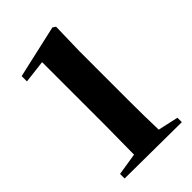

<svg xmlns="http://www.w3.org/2000/svg" viewBox="-230 -839 923 923"><g transform="rotate(-45 231.5 -378.0)"><path d="M48 0 434 3V-27L330 -50C328 -113 327 -176 327 -237V-586L331 -749L316 -759L46 -698V-662L163 -676V-237L161 -49L48 -31Z"/></g></svg>

Font: Noto Serif CJK HK Black
Style: Regular
Weight: 900
Designer: Ryoko NISHIZUKA 西塚涼子 (kana & ideographs); Frank Grießhammer (Latin, Greek & Cyrillic); Wenlong ZHANG 张文龙 (bopomofo); San
Foundry: Adobe
Version: Version 2.001;hotconv 1.1.0;makeotfexe 2.6.0